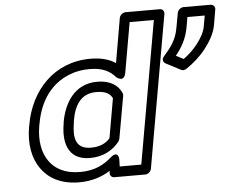

<svg xmlns="http://www.w3.org/2000/svg" viewBox="-55 -840 1144 940"><g transform="rotate(-5 517.0 -370.0)"><path d="M461 -73C422 -39 377 -15 306 -15C228 -15 182 -45 155 -83C126 -123 113 -184 126 -258L128 -268C148 -381 206 -460 296 -495C325 -507 359 -513 395 -513C461 -513 496 -492 522 -462C522 -462 559 -430 568 -480L611 -725H730L607 -25H501L502 -60C502 -60 502 -108 461 -73ZM78 -268 76 -258C61 -174 75 -101 112 -50C146 -2 205 35 297 35C359 35 409 18 450 -8L449 4C449 16 458 25 470 25H623C634 25 649 15 652 0L784 -750C786 -761 779 -775 764 -775H595C584 -775 568 -765 565 -750L527 -531C497 -551 457 -563 404 -563C223 -563 107 -432 78 -268ZM547 -381C530 -421 491 -448 427 -448C311 -448 262 -351 247 -268L246 -258C231 -175 246 -79 360 -79C425 -79 474 -107 505 -147C508 -151 510 -157 511 -160L548 -368C549 -373 548 -378 547 -381ZM497 -361 463 -167C444 -145 415 -129 369 -129C295 -129 283 -182 296 -258L297 -268C310 -344 343 -398 418 -398C465 -398 486 -383 497 -361ZM822 -541C851 -577 876 -618 886 -674L895 -725H980L971 -674C966 -643 948 -614 928 -588C910 -564 884 -540 859 -522ZM766 -546C746 -524 763 -511 769 -508L842 -470C849 -466 859 -467 868 -473C904 -497 939 -528 966 -563C988 -592 1013 -630 1021 -674L1034 -750C1036 -761 1028 -775 1013 -775H879C868 -775 853 -765 850 -750L836 -674C826 -619 800 -584 766 -546Z"/></g></svg>

Font: Asimov
Style: XWidOuIt
Weight: 500
Designer: Google
Version: Version 2.000980; 2014